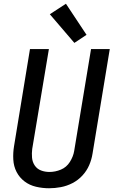

<svg xmlns="http://www.w3.org/2000/svg" viewBox="-20 -997 616 1025"><path d="M242 8Q273 8 305 2Q337 -4 367 -19.5Q397 -35 420 -60Q443 -85 456 -115Q469 -145 474 -177L566 -735H466L376 -191Q371 -161 353 -132.5Q335 -104 305 -91.5Q275 -79 244 -79Q220 -79 199 -87Q178 -95 165.5 -113.5Q153 -132 151 -155.5Q149 -179 152 -202L241 -735H140L55 -217Q49 -181 51 -145Q53 -109 68.5 -79Q84 -49 111 -28.5Q138 -8 172.5 0Q207 8 242 8ZM377 -768 442 -811 332 -977 246 -921Z"/></svg>

Font: Iosevka Sparkle Medium
Style: Italic
Weight: 500
Italic angle: -9°
Designer: Belleve Invis
Foundry: Belleve Invis
Version: Version 4.5.0; ttfautohint (v1.8.3)